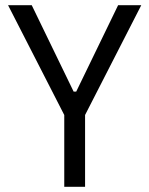

<svg xmlns="http://www.w3.org/2000/svg" viewBox="-20 -718 574 738"><path d="M307 0H227V-276L11 -698H102L263 -366H273L434 -698H523L307 -276Z"/></svg>

Font: IBM Plex Sans Condensed
Style: Regular
Weight: 400
Width: 3
Designer: Mike Abbink, Paul van der Laan, Pieter van Rosmalen
Foundry: Bold Monday
Version: Version 3.201